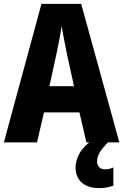

<svg xmlns="http://www.w3.org/2000/svg" viewBox="-20 -735 636 991"><path d="M426 0 390 -155H207L171 0H0L194 -715H399L596 0ZM326 -454Q319 -488 311 -529.5Q303 -571 298 -601Q294 -571 286.5 -531Q279 -491 271 -455L235 -290H362ZM481 99Q481 117 492 128Q503 139 522 139Q536 139 546.5 136Q557 133 565 129V223Q553 228 534.5 232Q516 236 493 236Q434 236 402 207.5Q370 179 370 129Q370 94 391 56Q412 18 464 -18L537 0Q505 33 493 54.5Q481 76 481 99Z"/></svg>

Font: Noto Sans Lao Condensed ExtraBold
Style: Regular
Weight: 800
Width: 3
Designer: Monotype Design Team
Foundry: Monotype Imaging Inc.
Version: Version 2.003; ttfautohint (v1.8.4.7-5d5b)